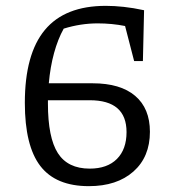

<svg xmlns="http://www.w3.org/2000/svg" viewBox="-20 -629 603 657"><path d="M284 8Q171 8 118 -61Q65 -130 65 -277Q65 -444 133.5 -526.5Q202 -609 342 -609Q371 -609 403.5 -605.5Q436 -602 473 -594L469 -420H439L408 -540Q363 -549 314 -549Q256 -549 198 -531Q178 -495 165 -447.5Q152 -400 147 -344H297Q392 -344 442.5 -301Q493 -258 493 -178Q493 -92 436.5 -42Q380 8 284 8ZM144 -275Q144 -158 178 -105Q212 -52 287 -52Q347 -52 380 -85Q413 -118 413 -177Q413 -286 287 -286H144Q144 -280 144 -275Z"/></svg>

Font: Piazzolla SC
Style: Regular
Weight: 400
Designer: Juan Pablo del Peral
Foundry: Huerta Tipografica
Version: Version 1.330